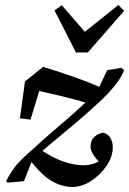

<svg xmlns="http://www.w3.org/2000/svg" viewBox="-20 -718 512 761"><path d="M267 23Q225 23 184 -1Q143 -25 92 -92L126 -135Q186 -93 230.5 -78Q275 -63 310 -63Q336 -63 357.5 -71.5Q379 -80 397 -94L380 -67Q357 -93 348 -108Q339 -123 339 -138Q339 -162 354.5 -176Q370 -190 391 -192Q409 -186 418 -170.5Q427 -155 427 -135Q427 -97 402.5 -61Q378 -25 341.5 -1Q305 23 267 23ZM75 0 11 6 4 0Q18 -27 35.5 -51.5Q53 -76 85 -104Q153 -167 225 -228Q297 -289 365 -356L405 -440L461 -449L472 -440Q453 -388 374 -314Q308 -253 241 -198Q174 -143 109 -86ZM59 -249 79 -395 151 -453Q214 -434 272 -413.5Q330 -393 392 -366L341 -305Q279 -324 224 -337Q169 -350 97 -366L151 -408L101 -244ZM225 -697 338 -567H285L449 -698L472 -675L328 -510H281L196 -677Z"/></svg>

Font: Lisu Bosa
Style: Bold Italic
Weight: 700
Italic angle: -19°
Designer: David Morse, Annie Olsen, Victor Gaultney, Frank Grießhammer (Latin)
Foundry: SIL International
Version: Version 2.000